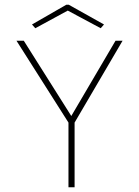

<svg xmlns="http://www.w3.org/2000/svg" viewBox="-20 -796 590 816"><path d="M271 0V-275L50 -623H81L283 -303L471 -623H501L297 -275V0ZM130 -676 116 -692 262 -776H272L422 -692L408 -676L268 -751Z"/></svg>

Font: Inconsolata SemiExpanded ExtraLight
Style: Regular
Weight: 200
Width: 6
Monospace: yes
Designer: Raph Levien, Cyreal, Brenton Simpson
Foundry: Raph Levien, Cyreal, Google
Version: Version 3.001; ttfautohint (v1.8.2.53-6de2)